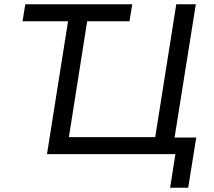

<svg xmlns="http://www.w3.org/2000/svg" viewBox="-20 -725 1005 903"><path d="M780 158 805 0H201L300 -625H86L99 -705H602L589 -625H390L304 -80H710L809 -705H901L801 -78H903L865 158Z"/></svg>

Font: Nunito Sans 7pt
Style: Italic
Weight: 400
Italic angle: -9°
Designer: Vernon Adams
Foundry: Vernon Adams
Version: Version 3.101;gftools[0.9.27]